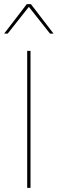

<svg xmlns="http://www.w3.org/2000/svg" viewBox="-32 -905 278 925"><path d="M115 -660V0H99V-660ZM226 -743H209L107 -872L5 -743H-12L97 -885H117Z"/></svg>

Font: Work Sans Thin
Style: Regular
Weight: 250
Designer: Wei Huang
Foundry: Wei Huang
Version: Version 2.012